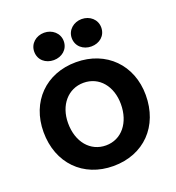

<svg xmlns="http://www.w3.org/2000/svg" viewBox="-141 -890 933 1015"><g transform="rotate(-20 326.0 -383.0)"><path d="M325 11C497 11 613 -109 613 -284C613 -453 495 -573 325 -573C155 -573 38 -454 38 -284C38 -108 156 11 325 11ZM137 -700C137 -653 174 -623 220 -623C265 -623 303 -653 303 -700C303 -745 265 -777 220 -777C174 -777 137 -745 137 -700ZM176 -284C176 -385 238 -457 325 -457C414 -457 473 -384 473 -284C473 -179 413 -105 325 -105C238 -105 176 -177 176 -284ZM348 -700C348 -653 386 -623 431 -623C477 -623 514 -653 514 -700C514 -745 477 -777 431 -777C386 -777 348 -745 348 -700Z"/></g></svg>

Font: Swile Sans
Style: Bold
Weight: 700
Designer: Lord
Foundry: Lord
Version: Version 1.477;FEAKit 1.0